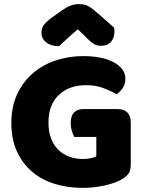

<svg xmlns="http://www.w3.org/2000/svg" viewBox="-20 -895 704 931"><path d="M614 -99Q614 -68 603 -53Q592 -38 568 -24Q554 -16 533 -8.5Q512 -1 487 4.5Q462 10 434.5 13Q407 16 380 16Q308 16 245 -3.5Q182 -23 135.5 -62.5Q89 -102 62 -161Q35 -220 35 -298Q35 -380 64.5 -441Q94 -502 142.5 -542.5Q191 -583 253.5 -603Q316 -623 382 -623Q477 -623 532.5 -592.5Q588 -562 588 -513Q588 -487 575 -468Q562 -449 545 -438Q520 -453 482.5 -467.5Q445 -482 398 -482Q314 -482 264.5 -434Q215 -386 215 -301Q215 -255 228.5 -221.5Q242 -188 265 -166.5Q288 -145 318 -134.5Q348 -124 382 -124Q404 -124 421 -128Q438 -132 447 -137V-231H340Q334 -242 328.5 -260Q323 -278 323 -298Q323 -334 339.5 -350Q356 -366 382 -366H551Q581 -366 597.5 -349.5Q614 -333 614 -303ZM357 -753Q323 -724 304 -706Q285 -688 266 -671Q227 -671 204 -689.5Q181 -708 181 -737Q181 -757 192 -773Q203 -789 229 -808L278 -843Q302 -860 321.5 -867.5Q341 -875 361 -875Q374 -875 384.5 -873.5Q395 -872 406 -866.5Q417 -861 430 -850.5Q443 -840 463 -823L533 -761Q534 -756 534.5 -752Q535 -748 535 -743Q535 -712 518.5 -692.5Q502 -673 471 -673Q461 -673 453 -674.5Q445 -676 436.5 -681Q428 -686 417 -695.5Q406 -705 391 -721Z"/></svg>

Font: Baloo Cyrillic
Style: Regular
Weight: 400
Designer: Ek Type, Denis Ignatov
Foundry: Ek Type
Version: Version 1.50 July 26, 2019